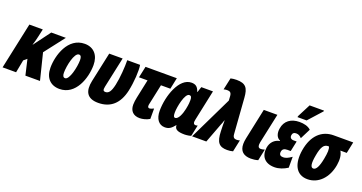

<svg xmlns="http://www.w3.org/2000/svg" viewBox="-53 -1458 4059 2151"><g transform="rotate(20 1976.5 -383.0)"><path d="M-13 0H148L177 -152L216 -185L259 0H433L355 -314L540 -553H366L218 -354H216C228 -393 238 -428 246 -466L265 -553H105Z M667 10C860 10 936 -216 936 -372C936 -488 872 -563 764 -563C563 -563 492 -326 492 -181C492 -62 557 10 667 10ZM686 -125C663 -125 653 -145 653 -180C653 -261 688 -428 743 -428C766 -428 775 -409 775 -372C775 -292 738 -125 686 -125Z M1128 8C1276 8 1368 -77 1404 -237C1428 -345 1437 -489 1425 -553H1272C1274 -478 1264 -335 1245 -252C1227 -170 1204 -134 1163 -134C1139 -134 1130 -146 1139 -189L1217 -553H1057L981 -199C954 -72 992 8 1128 8Z M1623 10C1658 10 1704 -1 1740 -23V-147C1724 -139 1701 -130 1689 -130C1676 -130 1669 -140 1669 -153C1669 -164 1670 -171 1672 -178L1723 -418H1835L1863 -553H1490L1461 -418H1563L1516 -196C1510 -167 1505 -135 1505 -108C1505 -34 1547 10 1623 10Z M1923 10C1974 10 2000 -12 2036 -56H2040C2039 -9 2076 10 2159 10C2184 10 2230 3 2236 -3L2264 -135C2256 -131 2245 -130 2239 -130C2221 -130 2213 -142 2213 -162C2213 -169 2215 -179 2217 -189L2294 -553H2155L2133 -487H2130C2112 -545 2084 -563 2036 -563C1890 -563 1807 -323 1807 -145C1807 -49 1852 10 1923 10ZM1997 -129C1977 -129 1973 -152 1973 -185C1973 -251 2007 -424 2060 -424C2080 -424 2090 -412 2090 -375C2090 -356 2090 -327 2077 -265C2065 -207 2036 -129 1997 -129Z M2666 10C2691 10 2714 7 2735 1L2765 -140C2753 -136 2740 -134 2727 -134C2701 -134 2683 -144 2680 -183L2649 -607C2641 -721 2609 -765 2499 -765C2473 -765 2450 -762 2429 -757L2398 -615C2412 -619 2426 -621 2440 -621C2471 -621 2490 -612 2493 -567L2496 -517L2246 0H2416L2503 -231C2509 -247 2519 -267 2525 -291H2528V-232L2530 -164C2534 -32 2571 10 2666 10Z M2947 10C2974 10 3005 7 3034 -2L3063 -139C3046 -133 3030 -130 3016 -130C2993 -130 2983 -143 2983 -169C2983 -177 2984 -187 2986 -198L3062 -553H2900L2822 -185C2817 -160 2814 -137 2814 -117C2814 -30 2863 9 2947 10Z M3282 -606H3391L3535 -766L3537 -776H3365L3285 -620ZM3230 10C3285 10 3337 -10 3384 -40V-170C3340 -139 3312 -128 3284 -128C3253 -128 3233 -141 3239 -180C3244 -209 3263 -223 3303 -223H3341L3367 -346H3331C3297 -346 3282 -366 3287 -394C3290 -418 3305 -430 3331 -430C3359 -430 3376 -420 3398 -397L3460 -520C3426 -553 3374 -563 3324 -563C3223 -563 3152 -512 3138 -418C3128 -359 3146 -308 3189 -292L3188 -287C3129 -276 3085 -234 3074 -167C3058 -64 3112 10 3230 10Z M3623 10C3755 10 3856 -97 3882 -253C3893 -321 3888 -373 3862 -418H3938L3966 -553H3734C3594 -553 3490 -461 3459 -276C3432 -112 3484 10 3623 10ZM3645 -125C3612 -125 3602 -169 3621 -272C3640 -382 3669 -418 3717 -418H3725C3740 -394 3737 -345 3723 -272C3704 -171 3678 -125 3645 -125Z"/></g></svg>

Font: Noto Sans ExtraCondensed Black
Style: Italic
Weight: 900
Width: 2
Italic angle: -12°
Designer: Monotype Design Team
Foundry: Monotype Imaging Inc.
Version: Version 2.013